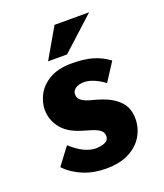

<svg xmlns="http://www.w3.org/2000/svg" viewBox="-122 -717 691 808"><g transform="rotate(-20 223.5 -312.5)"><path d="M214 9Q160 9 113.5 -10Q67 -29 35 -63L93 -140Q125 -111 152.5 -98.5Q180 -86 202 -86Q228 -86 245 -94Q262 -102 262 -120Q262 -137 248.5 -147Q235 -157 214 -163.5Q193 -170 169 -177Q109 -196 82.5 -232.5Q56 -269 56 -312Q56 -345 73.5 -378.5Q91 -412 129.5 -434.5Q168 -457 229 -457Q284 -457 322 -446Q360 -435 394 -410L341 -328Q322 -343 298.5 -353.5Q275 -364 255 -365Q228 -366 213 -355.5Q198 -345 198 -331Q197 -312 212.5 -301Q228 -290 252 -284Q276 -278 299 -270Q346 -254 374 -224.5Q402 -195 402 -146Q402 -106 381.5 -70.5Q361 -35 319.5 -13Q278 9 214 9ZM372 -634 224 -499H139L217 -634Z"/></g></svg>

Font: Reem Kufi Fun
Style: Regular
Weight: 400
Designer: Khaled Hosny
Version: Version 1.005